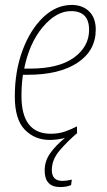

<svg xmlns="http://www.w3.org/2000/svg" viewBox="-20 -557 434 778"><path d="M224 201Q249 201 268 193L271 171Q249 176 233 176Q190 176 190 132Q190 90 221.5 53Q253 16 294 -19H292V-45Q271 -34 244.5 -24.5Q218 -15 186 -15Q67 -15 67 -168Q67 -215 73 -254H92Q221 -254 294.5 -303Q368 -352 368 -437Q368 -485 341 -511Q314 -537 271 -537Q207 -537 154.5 -486.5Q102 -436 71 -352Q40 -268 40 -166Q40 -73 80.5 -31.5Q121 10 181 10Q212 10 243 2Q205 33 183 64.5Q161 96 161 134Q161 201 224 201ZM268 -512Q341 -512 341 -436Q341 -368 279.5 -323.5Q218 -279 102 -279H78Q99 -383 153.5 -447.5Q208 -512 268 -512Z"/></svg>

Font: Noto Sans Display SemiCondensed Thin
Style: Italic
Weight: 250
Width: 4
Designer: Monotype Design team
Foundry: Monotype Imaging Inc.
Version: 1.000